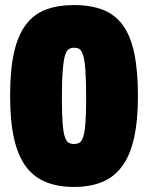

<svg xmlns="http://www.w3.org/2000/svg" viewBox="-20 -730 586 760"><path d="M20 -350Q20 -453 35.5 -522Q51 -591 82.5 -632.5Q114 -674 161.5 -692Q209 -710 273 -710Q340 -710 388 -691Q436 -672 466.5 -630Q497 -588 511.5 -519Q526 -450 526 -350Q526 -251 510 -181.5Q494 -112 462 -70Q430 -28 383 -9Q336 10 273 10Q210 10 162.5 -9Q115 -28 83.5 -69.5Q52 -111 36 -180Q20 -249 20 -350ZM225 -340Q225 -277 228 -240.5Q231 -204 237 -187Q243 -170 252 -165Q261 -160 273 -160Q285 -160 294 -165Q303 -170 309 -187Q315 -204 318 -240.5Q321 -277 321 -340Q321 -413 318 -453.5Q315 -494 308.5 -513Q302 -532 293.5 -536.5Q285 -541 273 -541Q262 -541 253 -536Q244 -531 238 -512.5Q232 -494 228.5 -453Q225 -412 225 -340Z"/></svg>

Font: Georama SemiCondensed Black
Style: Regular
Weight: 900
Width: 4
Designer: Jean-Baptiste Levee
Foundry: Production Type
Version: Version 1.001